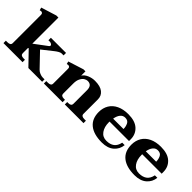

<svg xmlns="http://www.w3.org/2000/svg" viewBox="97 -1563 2419 2419"><g transform="rotate(45 1307.0 -353.5)"><path d="M700 -43V0H455L281 -180L273 -174V-83Q273 -43 326 -43H351V0H11V-43H40Q94 -43 94 -82V-586Q94 -605 84.5 -612.5Q75 -620 62 -620Q58 -620 41 -616L31 -653L236 -717H273V-252L443 -379Q454 -388 454 -397Q454 -408 440 -417Q426 -426 409 -426H386V-470H656V-426H620Q605 -426 581.5 -412.5Q558 -399 538 -383L394 -269L570 -85Q588 -66 616.5 -54.5Q645 -43 669 -43Z M1437 -43V0H1104V-43H1125Q1175 -43 1175 -82V-326Q1175 -414 1099 -414Q1077 -414 1052.5 -399Q1028 -384 1010.5 -349.5Q993 -315 993 -262V-82Q993 -43 1044 -43H1064V0H731V-43H761Q815 -43 815 -82V-348Q815 -382 782 -382Q780 -382 761 -378L752 -414L957 -479H993V-403Q1017 -440 1064.5 -460Q1112 -480 1163 -480Q1258 -480 1306 -442Q1354 -404 1354 -340V-82Q1354 -43 1408 -43Z M1655 -246V-234Q1655 -151 1692.5 -98.5Q1730 -46 1798 -46Q1863 -46 1903 -76Q1943 -106 1956 -171H2000Q1992 -92 1933 -41Q1874 10 1772 10Q1627 10 1550 -52.5Q1473 -115 1473 -235Q1473 -308 1506.5 -363.5Q1540 -419 1604 -449.5Q1668 -480 1757 -480Q1878 -480 1940 -423Q2002 -366 2002 -276V-246ZM1661 -304H1846Q1846 -347 1828 -384Q1810 -421 1761 -421Q1721 -421 1695.5 -389.5Q1670 -358 1661 -304Z M2237 -246V-234Q2237 -151 2274.5 -98.5Q2312 -46 2380 -46Q2445 -46 2485 -76Q2525 -106 2538 -171H2582Q2574 -92 2515 -41Q2456 10 2354 10Q2209 10 2132 -52.5Q2055 -115 2055 -235Q2055 -308 2088.5 -363.5Q2122 -419 2186 -449.5Q2250 -480 2339 -480Q2460 -480 2522 -423Q2584 -366 2584 -276V-246ZM2243 -304H2428Q2428 -347 2410 -384Q2392 -421 2343 -421Q2303 -421 2277.5 -389.5Q2252 -358 2243 -304Z"/></g></svg>

Font: Taviraj Bold
Style: Regular
Weight: 700
Designer: Katatrad Team
Foundry: CadsonDemak
Version: Version 1.030